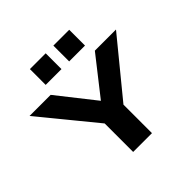

<svg xmlns="http://www.w3.org/2000/svg" viewBox="-217 -1100 1305 1305"><g transform="rotate(-45 435.5 -447.5)"><path d="M525.9 -273.9V0H345.2V-273.9L20 -670.9H223.1L436 -400.9L647.9 -670.9H851.1ZM247.1 -742.7V-894.5H398.9V-742.7ZM472.7 -742.7V-894.5H625V-742.7Z"/></g></svg>

Font: Syncopate
Style: Bold
Weight: 700
Designer: Astigmatic (AOETI)
Foundry: Astigmatic (AOETI)
Version: Version 1.001 2011